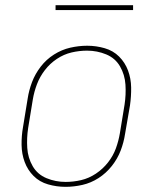

<svg xmlns="http://www.w3.org/2000/svg" viewBox="-20 -715 616 743"><path d="M233 8H234Q266 8 299 0.5Q332 -7 361.5 -26Q391 -45 413 -73Q435 -101 447 -132.5Q459 -164 464 -197L483 -307Q488 -342 487.5 -376.5Q487 -411 475.5 -442Q464 -473 441 -496Q418 -519 385 -528.5Q352 -538 318 -538H317Q285 -538 252 -530.5Q219 -523 189 -504Q159 -485 137.5 -457Q116 -429 104 -397.5Q92 -366 87 -333L69 -223Q63 -189 63.5 -154Q64 -119 75.5 -88Q87 -57 110 -34Q133 -11 166 -1.5Q199 8 233 8ZM234 -11Q195 -11 160 -25.5Q125 -40 106.5 -72Q88 -104 85.5 -142.5Q83 -181 89 -220L107 -330Q112 -360 123 -389Q134 -418 153.5 -443.5Q173 -469 200 -487Q227 -505 257 -512Q287 -519 317 -519Q356 -519 391 -504.5Q426 -490 444.5 -458Q463 -426 465.5 -387.5Q468 -349 462 -310L444 -200Q439 -170 428.5 -141Q418 -112 398 -86.5Q378 -61 351 -43Q324 -25 294 -18Q264 -11 234 -11ZM195 -676H495V-695H195Z"/></svg>

Font: Iosevka Sparkle Thin
Style: Italic
Weight: 100
Italic angle: -9°
Designer: Belleve Invis
Foundry: Belleve Invis
Version: Version 4.5.0; ttfautohint (v1.8.3)